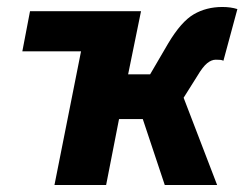

<svg xmlns="http://www.w3.org/2000/svg" viewBox="-20 -530 700 550"><path d="M326 -498 214 -383H44L66 -498ZM136 0 235 -498H384L347 -317H410L462 -406Q499 -468 535 -489Q571 -510 617 -510Q641 -510 660 -504L620 -356Q616 -358 611 -358.5Q606 -359 598 -359Q586 -359 573.5 -349Q561 -339 545 -312L506 -250L602 0H452L389 -189H321L284 0Z"/></svg>

Font: Source Sans 3 ExtraBold
Style: Italic
Weight: 800
Italic angle: -11°
Version: Version 3.052;hotconv 1.1.0;makeotfexe 2.6.0